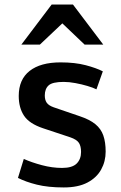

<svg xmlns="http://www.w3.org/2000/svg" viewBox="-20 -804 525 835"><path d="M58.1 -30.3 83.5 -112.8Q117.2 -97.7 162.1 -85.7Q207 -73.7 250 -73.7Q294.4 -73.7 313.5 -92.8Q332.5 -111.8 332.5 -143.1Q332.5 -168.5 323 -182.9Q313.5 -197.3 285.2 -207L167.5 -246.1Q107.4 -266.1 84.5 -300.8Q61.5 -335.4 61.5 -386.7Q61.5 -458.5 108.9 -495.6Q156.2 -532.7 243.2 -532.7Q306.2 -532.7 352.5 -520.5Q398.9 -508.3 427.2 -493.7L399.4 -415.5Q384.8 -422.9 360.1 -430.2Q335.4 -437.5 308.1 -442.6Q280.8 -447.8 256.8 -447.8Q208 -447.8 191.4 -432.6Q174.8 -417.5 174.8 -388.7Q174.8 -369.6 183.1 -357.4Q191.4 -345.2 213.4 -337.4L326.2 -298.8Q370.1 -284.2 394.8 -263.9Q419.4 -243.7 429.4 -214.6Q439.5 -185.5 439.5 -144.5Q439.5 -102.1 419.9 -66.7Q400.4 -31.2 360.1 -10Q319.8 11.2 257.3 11.2Q189 11.2 140.1 -1Q91.3 -13.2 58.1 -30.3ZM72.8 -609.9 204.6 -784.2H297.4L429.2 -609.9H348.1L231.9 -720.7H270.5L153.3 -609.9Z"/></svg>

Font: Monda SemiBold
Style: Regular
Weight: 600
Designer: Vernon Adams
Foundry: Vernon Adams
Version: Version 2.200